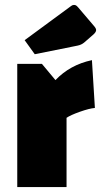

<svg xmlns="http://www.w3.org/2000/svg" viewBox="-20 -759 410 779"><path d="M205 -434Q264 -496 353 -515L365 -321Q342 -319 304 -305.5Q266 -292 250 -281V0H50V-500H150ZM80 -596 269 -735Q274 -739 280 -739Q285 -739 288.5 -737Q292 -735 298 -728L361 -654Q370 -644 370 -637Q370 -629 359 -619L321 -586Q310 -577 295 -574L121 -539Z"/></svg>

Font: Changa ExtraBold
Style: Regular
Weight: 800
Designer: Eduardo Rodriguez Tunni
Foundry: Eduardo Rodriguez Tunni
Version: Version 2.002; ttfautohint (v1.5) -l 8 -r 50 -G 220 -x 14 -H